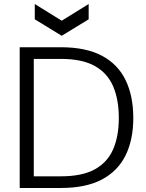

<svg xmlns="http://www.w3.org/2000/svg" viewBox="-20 -935 725 955"><path d="M78 0V-700H283Q407 -700 486.5 -658Q566 -616 604.5 -537Q643 -458 643 -348Q643 -240 604.5 -162Q566 -84 486.5 -42Q407 0 283 0ZM148 -58H283Q389 -58 452 -93Q515 -128 543 -193Q571 -258 571 -348Q571 -439 543 -505Q515 -571 452 -606.5Q389 -642 283 -642H148ZM287 -757 153 -839V-915L287 -832L421 -915V-839Z"/></svg>

Font: Host Grotesk Light
Style: Regular
Weight: 300
Designer: Doukan Karapınar
Foundry: Element Type
Version: Version 1.003